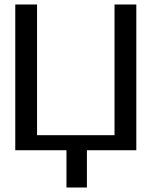

<svg xmlns="http://www.w3.org/2000/svg" viewBox="-20 -669 674 855"><path d="M367 166H276V0H48V-649H145V-67H490V-649H587V0H367Z"/></svg>

Font: Gamestation Display
Style: Regular
Weight: 400
Designer: Jonas Hecksher
Foundry: Jonas Hecksher, Playtypeª, e-types AS
Version: Version 1.003